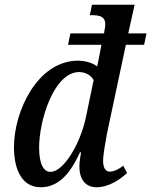

<svg xmlns="http://www.w3.org/2000/svg" viewBox="-20 -780 638 810"><path d="M152 10C222 10 274 -41 317 -137H322C317 -110 315 -90 315 -77C315 -21 343 10 387 10C440 10 488 -24 516 -50L500 -81C482 -67 462 -56 443 -56C426 -56 415 -71 415 -101C415 -129 425 -180 431 -215L511 -591H588L598 -639H521L548 -760H368L359 -716H372C418 -716 431 -697 421 -653L419 -639H277L267 -591H408C402 -558 394 -519 390 -500C368 -516 338 -524 307 -524C138 -522 39 -311 39 -160C39 -63 73 10 152 10ZM193 -55C165 -55 145 -85 145 -158C145 -271 207 -476 314 -476C338 -476 364 -464 375 -442L343 -288C320 -175 249 -55 193 -55Z"/></svg>

Font: Noto Serif Condensed Medium
Style: Italic
Weight: 500
Width: 3
Italic angle: -12°
Designer: Monotype Design Team
Foundry: Monotype Imaging Inc.
Version: Version 2.013